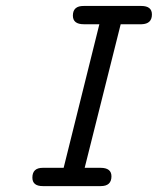

<svg xmlns="http://www.w3.org/2000/svg" viewBox="-20 -631 535 651"><path d="M89.8 -28.8Q89.8 -62 125 -62H195.8L316.9 -548.8H264.2Q227.1 -548.8 227.1 -578.1Q227.1 -611.3 264.2 -610.8H459Q495.1 -610.8 495.1 -582Q495.1 -549.8 460 -548.8H389.2L267.1 -62Q267.1 -62 320.8 -62Q357.9 -62 357.9 -33.2Q357.9 0 321.8 0H125Q89.8 0 89.8 -28.8Z"/></svg>

Font: CMU Typewriter Text Variable Width
Style: Italic
Weight: 500
Italic angle: -14.04°
Version: Version 0.7.0